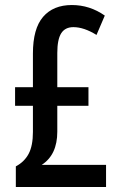

<svg xmlns="http://www.w3.org/2000/svg" viewBox="-20 -744 478 764"><path d="M266 -724Q337 -724 397 -682L364 -605Q314 -636 272 -636Q239 -636 223.5 -611.5Q208 -587 208 -533V-397H332V-323H208V-220Q208 -128 146 -88H402V0H43V-82Q77 -100 94 -132Q111 -164 111 -219V-323H40V-397H111V-531Q111 -630 151.5 -677Q192 -724 266 -724Z"/></svg>

Font: Noto Sans Kannada ExtraCondensed Medium
Style: Regular
Weight: 500
Width: 2
Designer: Jelle Bosma - Monotype Design Team
Foundry: Monotype Imaging Inc.
Version: Version 2.005; ttfautohint (v1.8.4.7-5d5b)